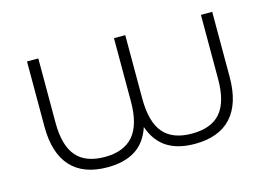

<svg xmlns="http://www.w3.org/2000/svg" viewBox="-71 -616 1066 755"><g transform="rotate(-15 461.5 -238.0)"><path d="M839 -480V-215Q839 -107 788.5 -51.5Q738 4 639 4Q571 4 527 -24Q483 -52 462 -112Q442 -52 397.5 -24Q353 4 284 4Q186 4 135.5 -51.5Q85 -107 85 -215V-480H131V-218Q131 -126 168.5 -82Q206 -38 284 -38Q362 -38 400.5 -83Q439 -128 439 -222V-480H485V-222Q485 -127 522.5 -82.5Q560 -38 639 -38Q718 -38 755.5 -82Q793 -126 793 -218V-480Z"/></g></svg>

Font: Montserrat Ace
Style: Light
Weight: 300
Designer: Julieta Ulanovsky
Foundry: Julieta Ulanovsky
Version: Version 1